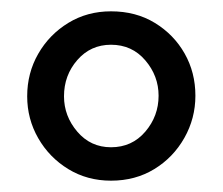

<svg xmlns="http://www.w3.org/2000/svg" viewBox="-20 -728 393 339"><path d="M176 -409Q134 -409 100.5 -429.5Q67 -450 47.5 -484Q28 -518 28 -558Q28 -599 47.5 -633Q67 -667 100.5 -687.5Q134 -708 176 -708Q220 -708 253.5 -687.5Q287 -667 306 -633.5Q325 -600 325 -559Q325 -519 305.5 -484.5Q286 -450 252.5 -429.5Q219 -409 176 -409ZM176 -468Q213 -468 236.5 -495.5Q260 -523 260 -559Q260 -594 236.5 -621.5Q213 -649 176 -649Q140 -649 116.5 -622Q93 -595 93 -558Q93 -523 116.5 -495.5Q140 -468 176 -468Z"/></svg>

Font: Quicksand Light Medium
Style: Regular
Weight: 500
Version: Version 3.006